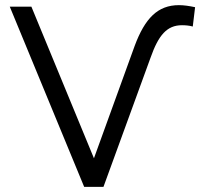

<svg xmlns="http://www.w3.org/2000/svg" viewBox="-20 -726 790 746"><path d="M382 0 565 -502C596 -590 629 -628 687 -628C700 -628 714 -627 729 -623L738 -698C715 -703 694 -706 675 -706C593 -706 543 -655 503 -547L345 -111L102 -700H18L307 0Z"/></svg>

Font: Montserrat-Alt1
Style: Regular
Weight: 400
Designer: Differentunic
Foundry: Differentunic
Version: Version 7.222